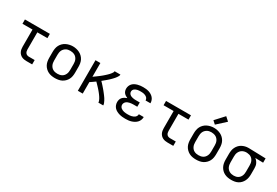

<svg xmlns="http://www.w3.org/2000/svg" viewBox="60 -1794 4080 2828"><g transform="rotate(30 2100.0 -380.5)"><path d="M413 0Q393 0 372 -3.5Q351 -7 332.5 -16Q314 -25 299 -40Q284 -55 275 -74Q266 -93 262.5 -113.5Q259 -134 259 -155V-447H88V-520H512V-447H341V-155Q341 -139 345 -124Q349 -109 358.5 -97Q368 -85 383 -79.5Q398 -74 413 -74H511V0Z M900 8Q871 8 841.5 3Q812 -2 786 -15Q760 -28 738.5 -49Q717 -70 703.5 -96Q690 -122 685 -151.5Q680 -181 680 -210V-310Q680 -339 685 -368.5Q690 -398 703.5 -424Q717 -450 738.5 -471Q760 -492 786.5 -505Q813 -518 842 -524.5Q871 -531 900 -531Q929 -531 958 -524.5Q987 -518 1013.5 -505Q1040 -492 1061.5 -471Q1083 -450 1096.5 -424Q1110 -398 1115 -368.5Q1120 -339 1120 -310V-210Q1120 -181 1115 -151.5Q1110 -122 1096.5 -96Q1083 -70 1061.5 -49Q1040 -28 1014 -15Q988 -2 958.5 3Q929 8 900 8ZM900 -66Q919 -66 937.5 -69.5Q956 -73 973 -82Q990 -91 1002.5 -105Q1015 -119 1023 -136.5Q1031 -154 1034 -172.5Q1037 -191 1037 -210V-310Q1037 -329 1034 -348Q1031 -367 1023 -384Q1015 -401 1002 -415.5Q989 -430 972 -438.5Q955 -447 936 -451Q917 -455 898 -455Q879 -455 860.5 -451Q842 -447 826 -437.5Q810 -428 797 -414Q784 -400 776.5 -383Q769 -366 766 -347.5Q763 -329 763 -310V-210Q763 -191 766 -172.5Q769 -154 777 -136.5Q785 -119 797.5 -105Q810 -91 827 -82Q844 -73 862.5 -69.5Q881 -66 900 -66Z M1288 0V-520H1371V-286Q1383 -295 1394.5 -303Q1406 -311 1417.5 -319.5Q1429 -328 1440.5 -336.5Q1452 -345 1463 -353.5Q1474 -362 1485 -371Q1496 -380 1507 -389.5Q1518 -399 1528.5 -408.5Q1539 -418 1549.5 -428Q1560 -438 1569.5 -448Q1579 -458 1588 -469.5Q1597 -481 1605 -493.5Q1613 -506 1613 -520H1712Q1712 -505 1704.5 -491.5Q1697 -478 1688.5 -465.5Q1680 -453 1670 -441.5Q1660 -430 1650 -419.5Q1640 -409 1629 -398Q1618 -387 1607 -377Q1596 -367 1584.5 -357Q1573 -347 1561.5 -337.5Q1550 -328 1538.5 -318.5Q1527 -309 1515 -299Q1528 -286 1540.5 -272.5Q1553 -259 1565 -245.5Q1577 -232 1589 -218Q1601 -204 1613 -189.5Q1625 -175 1636 -160.5Q1647 -146 1658 -131.5Q1669 -117 1679 -101.5Q1689 -86 1697.5 -69.5Q1706 -53 1713 -35.5Q1720 -18 1720 0H1637Q1637 -16 1631 -31Q1625 -46 1617.5 -59.5Q1610 -73 1601 -86.5Q1592 -100 1582.5 -112.5Q1573 -125 1563 -137.5Q1553 -150 1542.5 -162Q1532 -174 1521.5 -185.5Q1511 -197 1500 -208.5Q1489 -220 1478 -231.5Q1467 -243 1456 -254Q1435 -239 1413.5 -224Q1392 -209 1371 -195V0Z M2097 8Q2072 8 2046.5 5.5Q2021 3 1996 -4Q1971 -11 1948 -23Q1925 -35 1907.5 -53.5Q1890 -72 1881 -96.5Q1872 -121 1872 -147Q1872 -168 1878.5 -189.5Q1885 -211 1900 -227Q1915 -243 1934 -253.5Q1953 -264 1973 -271Q1956 -278 1939.5 -288.5Q1923 -299 1911 -313.5Q1899 -328 1893.5 -346.5Q1888 -365 1888 -384Q1888 -408 1896.5 -430.5Q1905 -453 1921 -470.5Q1937 -488 1958.5 -499Q1980 -510 2003 -516.5Q2026 -523 2049.5 -525.5Q2073 -528 2097 -528Q2121 -528 2145 -525.5Q2169 -523 2192 -516Q2215 -509 2236 -496.5Q2257 -484 2273 -466Q2289 -448 2297.5 -425Q2306 -402 2306 -378Q2306 -377 2306 -376.5Q2306 -376 2306 -375H2223Q2223 -375 2223 -375.5Q2223 -376 2223 -376Q2223 -390 2217 -403Q2211 -416 2201 -425Q2191 -434 2178 -440Q2165 -446 2151.5 -449Q2138 -452 2124.5 -453Q2111 -454 2097 -454Q2084 -454 2070.5 -453.5Q2057 -453 2043.5 -450Q2030 -447 2017.5 -442Q2005 -437 1994 -428.5Q1983 -420 1977 -408Q1971 -396 1971 -382Q1971 -368 1977 -355.5Q1983 -343 1994 -334Q2005 -325 2018 -320Q2031 -315 2044.5 -312Q2058 -309 2072 -308Q2086 -307 2100 -307H2164V-234H2100Q2084 -234 2068.5 -232.5Q2053 -231 2037.5 -228Q2022 -225 2007.5 -219Q1993 -213 1981 -203Q1969 -193 1962 -178.5Q1955 -164 1955 -148Q1955 -148 1955 -148Q1955 -148 1955 -148Q1955 -133 1962 -119Q1969 -105 1981 -95.5Q1993 -86 2007 -80Q2021 -74 2036 -71Q2051 -68 2066.5 -67Q2082 -66 2097 -66Q2113 -66 2128 -67Q2143 -68 2158 -71.5Q2173 -75 2187 -81Q2201 -87 2213 -96.5Q2225 -106 2232 -120Q2239 -134 2239 -150Q2239 -150 2239 -150Q2239 -150 2239 -150H2322Q2322 -149 2322 -149Q2322 -149 2322 -148Q2322 -123 2312.5 -98.5Q2303 -74 2285.5 -55.5Q2268 -37 2245.5 -24.5Q2223 -12 2198.5 -4.5Q2174 3 2148.5 5.5Q2123 8 2097 8Z M2813 0Q2793 0 2772 -3.5Q2751 -7 2732.5 -16Q2714 -25 2699 -40Q2684 -55 2675 -74Q2666 -93 2662.5 -113.5Q2659 -134 2659 -155V-447H2488V-520H2912V-447H2741V-155Q2741 -139 2745 -124Q2749 -109 2758.5 -97Q2768 -85 2783 -79.5Q2798 -74 2813 -74H2911V0Z M3300 8Q3271 8 3241.5 3Q3212 -2 3186 -15Q3160 -28 3138.5 -49Q3117 -70 3103.5 -96Q3090 -122 3085 -151.5Q3080 -181 3080 -210V-310Q3080 -339 3085 -368.5Q3090 -398 3103.5 -424Q3117 -450 3138.5 -471Q3160 -492 3186.5 -505Q3213 -518 3242 -524.5Q3271 -531 3300 -531Q3329 -531 3358 -524.5Q3387 -518 3413.5 -505Q3440 -492 3461.5 -471Q3483 -450 3496.5 -424Q3510 -398 3515 -368.5Q3520 -339 3520 -310V-210Q3520 -181 3515 -151.5Q3510 -122 3496.5 -96Q3483 -70 3461.5 -49Q3440 -28 3414 -15Q3388 -2 3358.5 3Q3329 8 3300 8ZM3300 -66Q3319 -66 3337.5 -69.5Q3356 -73 3373 -82Q3390 -91 3402.5 -105Q3415 -119 3423 -136.5Q3431 -154 3434 -172.5Q3437 -191 3437 -210V-310Q3437 -329 3434 -348Q3431 -367 3423 -384Q3415 -401 3402 -415.5Q3389 -430 3372 -438.5Q3355 -447 3336 -451Q3317 -455 3298 -455Q3279 -455 3260.5 -451Q3242 -447 3226 -437.5Q3210 -428 3197 -414Q3184 -400 3176.5 -383Q3169 -366 3166 -347.5Q3163 -329 3163 -310V-210Q3163 -191 3166 -172.5Q3169 -154 3177 -136.5Q3185 -119 3197.5 -105Q3210 -91 3227 -82Q3244 -73 3262.5 -69.5Q3281 -66 3300 -66ZM3285 -577 3234 -623 3368 -769 3432 -711Z M3899 8Q3870 8 3841 3Q3812 -2 3785.5 -15Q3759 -28 3738 -49Q3717 -70 3703.5 -96.5Q3690 -123 3685 -152Q3680 -181 3680 -210V-310Q3680 -338 3684.5 -366Q3689 -394 3701.5 -419.5Q3714 -445 3733 -466Q3752 -487 3777 -500.5Q3802 -514 3829 -521Q3856 -528 3885 -528Q3888 -528 3892 -528Q3896 -528 3900 -528L4181 -520V-447L4046 -450Q4062 -439 4075 -423Q4088 -407 4097 -388.5Q4106 -370 4109 -350Q4112 -330 4112 -310V-210Q4112 -181 4107 -152.5Q4102 -124 4089.5 -98Q4077 -72 4057 -50.5Q4037 -29 4011.5 -15.5Q3986 -2 3957 3Q3928 8 3899 8ZM3899 -65Q3917 -65 3935.5 -69Q3954 -73 3970 -82.5Q3986 -92 3998 -106.5Q4010 -121 4017 -138Q4024 -155 4026.5 -173.5Q4029 -192 4029 -210V-310Q4029 -327 4027 -344.5Q4025 -362 4018.5 -378.5Q4012 -395 4001.5 -409Q3991 -423 3976.5 -433Q3962 -443 3945 -448Q3928 -453 3911 -454L3900 -455Q3898 -455 3895.5 -455Q3893 -455 3891 -455Q3873 -455 3855 -450Q3837 -445 3821.5 -435.5Q3806 -426 3794.5 -412Q3783 -398 3775.5 -381Q3768 -364 3765.5 -346Q3763 -328 3763 -310V-210Q3763 -191 3766 -172.5Q3769 -154 3776.5 -137Q3784 -120 3797 -105.5Q3810 -91 3826.5 -82Q3843 -73 3861.5 -69Q3880 -65 3899 -65Z"/></g></svg>

Font: Zed Mono Extended
Style: Regular
Weight: 400
Width: 7
Monospace: yes
Designer: Belleve Invis
Foundry: Belleve Invis
Version: Version 1.0.0; ttfautohint (v1.8.4)